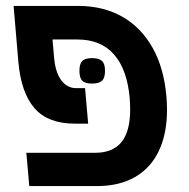

<svg xmlns="http://www.w3.org/2000/svg" viewBox="-20 -629 640 649"><path d="M69 -112.5H301Q361 -112.5 390.5 -148.5Q420 -184.5 420 -259Q420 -276.5 418.5 -296.5Q410 -394 365.5 -444.8Q321 -495.5 242 -495.5H157.5L163 -432.5Q167.5 -384 187.2 -357.5Q207 -331 238 -331H267.5L278 -211H233.5Q141.5 -211 96.2 -263.8Q51 -316.5 42 -420.5L26 -609H244.5Q329.5 -609 393.8 -572.2Q458 -535.5 496.2 -466.8Q534.5 -398 542.5 -303Q544.5 -282.5 544.5 -257.5Q544.5 -177 517 -119Q489.5 -61 436.2 -30.5Q383 0 307.5 0H79ZM248.5 -389.5Q248.5 -413 258 -422.8Q267.5 -432.5 291 -432.5Q315 -432.5 325 -422.8Q335 -413 335 -389.5Q335 -366 325 -356.2Q315 -346.5 291 -346.5Q267.5 -346.5 258 -356.2Q248.5 -366 248.5 -389.5Z"/></svg>

Font: JuliaMono SemiBold
Style: Italic
Weight: 600
Italic angle: -9°
Monospace: yes
Designer: cormullion
Foundry: corm
Version: Version 0.056; ttfautohint (v1.8.4)